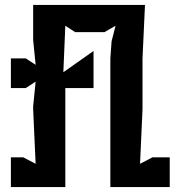

<svg xmlns="http://www.w3.org/2000/svg" viewBox="-20 -756 730 776"><path d="M24 0H244V-400H358V-550L236 -464L244 -652L284 -626H402L447 -652L431 -589L426 -520V0H666V-120H596L546 -94L556 -314V-520L566 -736H114V-594L124 -494L84 -520H24V-400H84L124 -426L114 -326V-314L124 -94L74 -120H24Z"/></svg>

Font: Pescante Normal
Style: Regular
Weight: 400
Designer: Ariel Martín Pérez
Foundry: Tunera Type Foundry
Version: Version 1.000;FEAKit 1.0